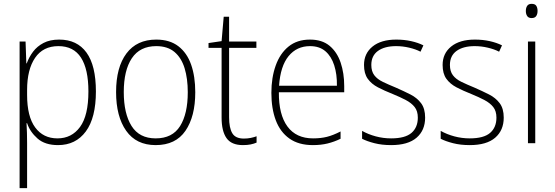

<svg xmlns="http://www.w3.org/2000/svg" viewBox="-20 -745 2888 999"><path d="M288 -539Q381 -539 430 -471.5Q479 -404 479 -269Q479 -132 426.5 -61Q374 10 282 10Q214 10 175 -24.5Q136 -59 121 -104H118Q121 -55 121 -1V234H82V-529H113L117 -415H119Q131 -448 152 -476Q173 -504 206.5 -521.5Q240 -539 288 -539ZM284 -505Q204 -505 162.5 -444Q121 -383 121 -277V-251Q121 -139 163 -82Q205 -25 279 -25Q353 -25 396.5 -84.5Q440 -144 440 -269Q440 -385 401.5 -445Q363 -505 284 -505Z M996 -265Q996 -139 945 -64.5Q894 10 790 10Q689 10 636.5 -64.5Q584 -139 584 -266Q584 -395 638 -467Q692 -539 793 -539Q863 -539 908 -504.5Q953 -470 974.5 -408.5Q996 -347 996 -265ZM624 -266Q624 -154 664.5 -89.5Q705 -25 790 -25Q877 -25 917 -89Q957 -153 957 -265Q957 -336 940.5 -390Q924 -444 888 -474.5Q852 -505 793 -505Q708 -505 666 -442Q624 -379 624 -266Z M1249 -24Q1268 -24 1285 -27.5Q1302 -31 1315 -36V-3Q1301 3 1284 6.5Q1267 10 1244 10Q1184 10 1158.5 -26.5Q1133 -63 1133 -133V-496H1065V-521L1133 -531L1144 -658H1172V-529H1314V-496H1172V-135Q1172 -80 1188.5 -52Q1205 -24 1249 -24Z M1593 -539Q1656 -539 1695 -506.5Q1734 -474 1752.5 -419Q1771 -364 1771 -297V-265H1431Q1430 -149 1475.5 -87Q1521 -25 1609 -25Q1649 -25 1681 -33Q1713 -41 1752 -61V-23Q1719 -7 1684.5 1.5Q1650 10 1608 10Q1534 10 1486 -24Q1438 -58 1415 -119Q1392 -180 1392 -262Q1392 -341 1414.5 -404Q1437 -467 1481.5 -503Q1526 -539 1593 -539ZM1593 -505Q1524 -505 1481.5 -453Q1439 -401 1432 -299H1733Q1734 -358 1719 -405Q1704 -452 1673 -478.5Q1642 -505 1593 -505Z M2192 -133Q2192 -67 2147.5 -28.5Q2103 10 2015 10Q1967 10 1928 0Q1889 -10 1864 -23V-64Q1896 -46 1935 -35.5Q1974 -25 2015 -25Q2088 -25 2121 -53.5Q2154 -82 2154 -133Q2154 -167 2137.5 -188Q2121 -209 2091.5 -224.5Q2062 -240 2023 -256Q1980 -273 1946.5 -290.5Q1913 -308 1893.5 -335Q1874 -362 1874 -407Q1874 -467 1918.5 -503Q1963 -539 2042 -539Q2083 -539 2119 -531Q2155 -523 2183 -509L2168 -476Q2143 -489 2109 -497Q2075 -505 2041 -505Q1981 -505 1946.5 -480Q1912 -455 1912 -407Q1912 -374 1927.5 -353.5Q1943 -333 1972 -319Q2001 -305 2040 -289Q2081 -271 2115.5 -253.5Q2150 -236 2171 -208Q2192 -180 2192 -133Z M2601 -133Q2601 -67 2556.5 -28.5Q2512 10 2424 10Q2376 10 2337 0Q2298 -10 2273 -23V-64Q2305 -46 2344 -35.5Q2383 -25 2424 -25Q2497 -25 2530 -53.5Q2563 -82 2563 -133Q2563 -167 2546.5 -188Q2530 -209 2500.5 -224.5Q2471 -240 2432 -256Q2389 -273 2355.5 -290.5Q2322 -308 2302.5 -335Q2283 -362 2283 -407Q2283 -467 2327.5 -503Q2372 -539 2451 -539Q2492 -539 2528 -531Q2564 -523 2592 -509L2577 -476Q2552 -489 2518 -497Q2484 -505 2450 -505Q2390 -505 2355.5 -480Q2321 -455 2321 -407Q2321 -374 2336.5 -353.5Q2352 -333 2381 -319Q2410 -305 2449 -289Q2490 -271 2524.5 -253.5Q2559 -236 2580 -208Q2601 -180 2601 -133Z M2746 -725Q2764 -725 2770.5 -714.5Q2777 -704 2777 -688Q2777 -672 2770 -661.5Q2763 -651 2746 -651Q2730 -651 2723 -661.5Q2716 -672 2716 -688Q2716 -704 2723 -714.5Q2730 -725 2746 -725ZM2765 -529V0H2727V-529Z"/></svg>

Font: Noto Sans Khmer UI SemiCondensed ExtraLight
Style: Regular
Weight: 200
Width: 4
Designer: Danh Hong and the Monotype Design Team
Foundry: Monotype Imaging Inc.
Version: Version 2.002; ttfautohint (v1.8.4.7-5d5b)